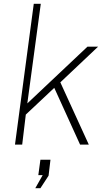

<svg xmlns="http://www.w3.org/2000/svg" viewBox="-20 -762 569 1012"><path d="M448 0 298 -328 497 -516H441L124 -217L195 -742H158L59 0H97L116 -158L266 -299L402 0ZM166 230H193L236 164L246 80H193L182 161H205Z"/></svg>

Font: United Sans Thin
Style: Italic
Weight: 100
Italic angle: -8°
Designer: Pablo Impallari, Rodrigo Fuenzalida (Modified by Dan O. Williams)
Version: Version 1.000;PS 001.000;hotconv 1.0.88;makeotf.lib2.5.64775